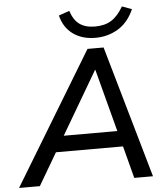

<svg xmlns="http://www.w3.org/2000/svg" viewBox="-88 -968 884 1021"><g transform="rotate(-5 354.0 -457.5)"><path d="M-28 0 399 -705H485L687 0H587L542 -172H184L83 0ZM429 -590 233 -256H519L431 -590ZM447 -760Q376 -760 327.5 -795Q279 -830 263 -895L320 -915Q336 -865 367.5 -842.5Q399 -820 450 -820Q502 -820 537 -842Q572 -864 601 -914L653 -895Q622 -825 567.5 -792.5Q513 -760 447 -760Z"/></g></svg>

Font: Nunito Sans SemiBold
Style: Italic
Weight: 600
Italic angle: -9°
Designer: Vernon Adams
Foundry: Vernon Adams
Version: Version 3.006; ttfautohint (v1.8.3)